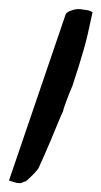

<svg xmlns="http://www.w3.org/2000/svg" viewBox="-71 -596 228 432"><path d="M110.5 -575.3Q118.7 -574.3 125 -573.2Q131.4 -572.2 137.2 -568.5Q131.4 -540.9 126.8 -520.8Q122.1 -500.7 116.9 -482.7Q111.7 -464.7 105.9 -446Q100.1 -427.2 92 -402.8Q89.7 -398.1 86.2 -389.1Q82.7 -380.1 79.2 -371.1Q75.7 -362.1 73.4 -354.9Q71.1 -347.8 71.1 -346.2Q67.6 -339.3 60.1 -321.1Q52.6 -302.8 43.9 -281.9Q35.2 -261 27 -242.8Q18.9 -224.5 15.4 -217.1Q14.3 -215.5 10.8 -211.3Q7.3 -207 2.7 -202.5Q-2 -198 -6.6 -193.5Q-11.2 -189 -13.5 -188Q-15.9 -187.5 -19.3 -185.9Q-22.8 -184.3 -25.1 -183.8L-29.8 -184.3H-32.1Q-33.3 -184.3 -34.4 -184.8Q-37.9 -185.9 -44.3 -187.7Q-50.7 -189.6 -50.7 -190.1L76.9 -564.2Q79.2 -569 90.2 -572.7Q101.3 -576.4 110.5 -575.3Z"/></svg>

Font: Cedarville Cursive
Style: Regular
Weight: 400
Designer: Kimberly Geswein
Foundry: Kimberly Geswein
Version: Version 1.001 2010